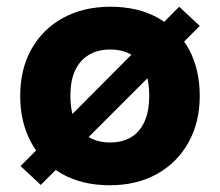

<svg xmlns="http://www.w3.org/2000/svg" viewBox="-20 -541 653 570"><path d="M101 8 41 -48 512 -521 573 -464ZM306 9Q224 9 164.5 -24.5Q105 -58 72.5 -118Q40 -178 40 -256Q40 -336 73.5 -395.5Q107 -455 167.5 -488Q228 -521 308 -521Q390 -521 449.5 -487.5Q509 -454 541 -394.5Q573 -335 573 -256Q573 -178 539.5 -118Q506 -58 446 -24.5Q386 9 306 9ZM307 -118Q343 -118 369 -133.5Q395 -149 409 -180Q423 -211 423 -256Q423 -303 409.5 -333Q396 -363 370 -378.5Q344 -394 307 -394Q271 -394 244.5 -378.5Q218 -363 203.5 -333Q189 -303 189 -256Q189 -211 203 -180Q217 -149 244 -133.5Q271 -118 307 -118Z"/></svg>

Font: REM SemiBold
Style: Regular
Weight: 600
Designer: Octavio Pardo
Foundry: Ashler Design
Version: Version 1.005;gftools[0.9.28]